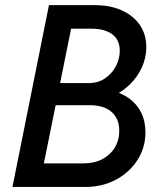

<svg xmlns="http://www.w3.org/2000/svg" viewBox="-20 -740 651 760"><path d="M122.1 0 140.1 -93.3H311Q353 -93.3 384.8 -109.9Q416.5 -126.5 434.3 -155.8Q452.1 -185.1 452.1 -222.7Q452.1 -254.4 438.2 -277.3Q424.3 -300.3 397.9 -312Q371.6 -323.7 334.5 -323.7H180.2L196.8 -411.1H332Q368.2 -411.1 395.8 -429.9Q423.3 -448.7 438.7 -478Q454.1 -507.3 454.1 -539.1Q454.1 -567.9 440.9 -587.2Q427.7 -606.4 402.3 -616.5Q377 -626.5 341.3 -626.5H239.7L259.3 -719.7H354.5Q416 -719.7 462.2 -699Q508.3 -678.2 533.7 -640.9Q559.1 -603.5 559.1 -553.2Q559.1 -510.7 541 -471.9Q522.9 -433.1 491.5 -403.3Q460 -373.5 419.4 -356.4L419.9 -381.3Q460 -373 490.7 -350.8Q521.5 -328.6 538.6 -294.7Q555.7 -260.7 555.7 -216.3Q555.7 -155.8 524.2 -106.7Q492.7 -57.6 439 -28.8Q385.3 0 318.4 0ZM29.3 0 173.8 -719.7H280.3L134.8 0Z"/></svg>

Font: Reddit Sans Medium
Style: Italic
Weight: 500
Italic angle: -11.25°
Designer: Stephen Hutchings
Version: Version 1.013